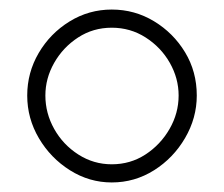

<svg xmlns="http://www.w3.org/2000/svg" viewBox="-20 -788 469 402"><path d="M214 -406Q167 -406 126.5 -431.5Q86 -457 61.5 -498.5Q37 -540 37 -588Q37 -636 61 -677Q85 -718 125.5 -743Q166 -768 214 -768Q262 -768 302.5 -743.5Q343 -719 367.5 -678.5Q392 -638 392 -588Q392 -541 367.5 -499Q343 -457 302.5 -431.5Q262 -406 214 -406ZM214 -444Q253 -444 284.5 -464.5Q316 -485 335 -518Q354 -551 354 -588Q354 -624 335.5 -656.5Q317 -689 285 -709.5Q253 -730 214 -730Q175 -730 143.5 -709.5Q112 -689 93.5 -656.5Q75 -624 75 -588Q75 -551 93.5 -518Q112 -485 144 -464.5Q176 -444 214 -444Z"/></svg>

Font: Dosis ExtraLight
Style: Regular
Weight: 250
Designer: EdgarTolentino, PabloImpallari, IginoMarini
Foundry: EdgarTolentino, PabloImpallari, IginoMarini
Version: Version 3.001; ttfautohint (v1.8.2)